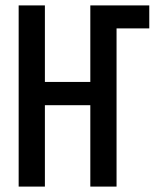

<svg xmlns="http://www.w3.org/2000/svg" viewBox="-20 -690 590 710"><path d="M49 0V-670H146V-387H314V-670H532V-585H411V0H314V-301H146V0Z"/></svg>

Font: Lode Dark Term
Style: Bold
Weight: 700
Monospace: yes
Designer: Belleve Invis
Foundry: Belleve Invis
Version: Version 29.2.0